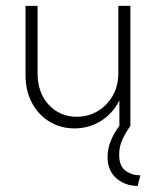

<svg xmlns="http://www.w3.org/2000/svg" viewBox="-20 -421 530 642"><path d="M440.3 200.7Q398.6 200.7 369.1 175Q339.6 149.3 339.6 103.5Q339.6 77.1 350.3 50.3Q361.1 23.6 379.2 0V-85.4Q357.6 -41.7 317.7 -16.7Q277.8 8.3 228.5 8.3Q183.3 8.3 146.2 -13.9Q109 -36.1 87.2 -76.4Q65.3 -116.7 65.3 -171.5V-401.4H105.6V-177.8Q105.6 -110.4 143.1 -70.5Q180.6 -30.6 236.8 -30.6Q274.3 -30.6 305.9 -49Q337.5 -67.4 356.6 -100.3Q375.7 -133.3 375.7 -177.1V-401.4H416V0Q399.3 23.6 388.9 46.5Q378.5 69.4 378.5 95.8Q378.5 134.7 400 150Q421.5 165.3 449.3 165.3Z"/></svg>

Font: Afacad Flux ExtraLight
Style: Regular
Weight: 250
Designer: Kristian Moeller
Foundry: Dicotype
Version: Version 1.100